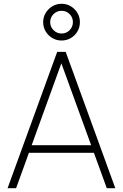

<svg xmlns="http://www.w3.org/2000/svg" viewBox="-20 -994 649 1014"><path d="M305 -780Q278.5 -780 256.5 -793Q234.5 -806 221.2 -828Q208 -850 208 -877Q208 -903.5 221.2 -925.5Q234.5 -947.5 256.5 -960.8Q278.5 -974 305 -974Q332 -974 354 -960.8Q376 -947.5 389 -925.5Q402 -903.5 402 -877Q402 -850 389 -828Q376 -806 354 -793Q332 -780 305 -780ZM305 -817Q330.5 -817 347.8 -834.8Q365 -852.5 365 -877Q365 -902 347.8 -919.5Q330.5 -937 305 -937Q280.5 -937 262.8 -919.5Q245 -902 245 -877Q245 -852.5 262.8 -834.8Q280.5 -817 305 -817ZM20 0 282 -720H327L589 0H544L289 -701H319L65 0ZM120 -187V-227H488V-187Z"/></svg>

Font: Manrope ExtraLight ExtraLight
Style: Regular
Weight: 250
Version: Version 4.501